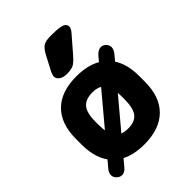

<svg xmlns="http://www.w3.org/2000/svg" viewBox="-192 -706 837 837"><g transform="rotate(-45 226.5 -288.0)"><path d="M41 -27Q28 -12 28 3Q28 16 39 26.5Q50 37 63 37Q72 37 80.5 31.5Q89 26 95 18L412 -360Q418 -367 421.5 -375Q425 -383 425 -390Q425 -403 415.5 -413Q406 -423 393 -424Q375 -424 358 -405ZM32 -217V-182Q32 -88 82 -38.5Q132 11 226 11Q320 11 370.5 -38.5Q421 -88 421 -182V-217Q421 -310 370.5 -359.5Q320 -409 226 -409Q132 -409 82 -359.5Q32 -310 32 -217ZM145 -189V-209Q145 -263 164 -286.5Q183 -310 226 -310Q267 -310 285.5 -286.5Q304 -263 304 -209V-189Q304 -135 285.5 -111.5Q267 -88 226 -88Q183 -88 164.5 -111Q146 -134 145 -189ZM358 -584Q358 -593 352 -599.5Q346 -606 327.5 -609.5Q309 -613 272 -613Q242 -613 227.5 -604.5Q213 -596 198 -568L163 -501Q160 -495 158 -488Q156 -481 156 -477Q156 -465 168.5 -455Q181 -445 206 -445Q233 -445 247.5 -453Q262 -461 284 -487L348 -561Q358 -574 358 -584Z"/></g></svg>

Font: Beiruti ExtraBold
Style: Regular
Weight: 800
Designer: Arlette Boutros
Foundry: Boutros
Version: Version 1.41